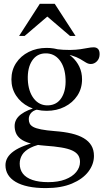

<svg xmlns="http://www.w3.org/2000/svg" viewBox="-20 -710 530 984"><path d="M215 254Q163.5 254 124.8 245.8Q86 237.5 60 222Q34 206.5 21 185Q8 163.5 8 136.5Q8 116.5 18.2 98.5Q28.5 80.5 50.5 64.8Q72.5 49 107.8 35.8Q143 22.5 193 12H221V23Q167.5 31.5 137 47Q106.5 62.5 93.8 83.2Q81 104 81 128.5Q81 158.5 97.2 179.8Q113.5 201 146.2 212.2Q179 223.5 227.5 223.5Q278 223.5 314.5 209.5Q351 195.5 370.5 171.8Q390 148 390 120Q390 99.5 380.5 85.2Q371 71 349.8 61.2Q328.5 51.5 294 45.8Q259.5 40 209 36.5Q162.5 33 132.5 24Q102.5 15 85.5 1.8Q68.5 -11.5 61.8 -28.2Q55 -45 55 -64Q55 -99.5 87.5 -124Q120 -148.5 175 -161L186 -151Q156 -148 141.8 -133.8Q127.5 -119.5 127.5 -99.5Q127.5 -87 132.2 -77Q137 -67 150.5 -59.5Q164 -52 190.8 -46.8Q217.5 -41.5 261.5 -38Q309.5 -34.5 346.5 -25.8Q383.5 -17 409.2 -1.8Q435 13.5 448.2 35.8Q461.5 58 461.5 89Q461.5 132 432.8 169.8Q404 207.5 348.8 230.8Q293.5 254 215 254ZM219 -142Q168.5 -142 127.5 -162.8Q86.5 -183.5 62.5 -220Q38.5 -256.5 38.5 -303Q38.5 -350.5 62.5 -387Q86.5 -423.5 127.5 -444Q168.5 -464.5 219 -464.5Q257.5 -464.5 290.5 -452.8Q323.5 -441 348.2 -419Q373 -397 386.8 -367.8Q400.5 -338.5 400.5 -303.5Q400.5 -256.5 376.5 -220Q352.5 -183.5 311.5 -162.8Q270.5 -142 219 -142ZM227 -170Q272 -172 295.2 -208.8Q318.5 -245.5 316 -304.5Q313.5 -366.5 285.2 -402.2Q257 -438 211 -436.5Q168 -435 144.2 -398.5Q120.5 -362 122.5 -302.5Q125 -241.5 153.2 -205Q181.5 -168.5 227 -170ZM281.5 -434.5 264 -458.5Q307.5 -453.5 338.8 -454Q370 -454.5 392 -457.8Q414 -461 430.2 -464.2Q446.5 -467.5 460 -467.5Q474.5 -467.5 482.5 -459Q490.5 -450.5 490.5 -432.5Q490.5 -410 476.8 -396Q463 -382 445.5 -382Q432.5 -382 420 -389.8Q407.5 -397.5 390.8 -407.5Q374 -417.5 347.8 -425.5Q321.5 -433.5 281.5 -434.5ZM78 -526 184 -690.5H260.5L367 -526H338.5L211.5 -634.5H233.5L106.5 -526Z"/></svg>

Font: Newsreader 36pt
Style: Regular
Weight: 400
Designer: Hugues Gentile
Foundry: Production Type
Version: Version 1.003